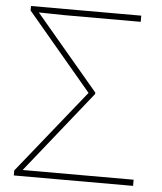

<svg xmlns="http://www.w3.org/2000/svg" viewBox="-52 -759 681 805"><g transform="rotate(5 289.0 -357.0)"><path d="M36 0V-21L318 -372L46 -695V-714H510V-688H187Q159 -688 136 -689Q113 -690 81 -690L346 -376V-370L71 -26H538V0Z"/></g></svg>

Font: Noto Sans Thin
Style: Regular
Weight: 100
Designer: Monotype Design Team
Foundry: Monotype Imaging Inc.
Version: Version 2.007